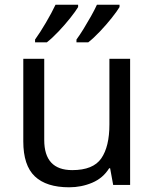

<svg xmlns="http://www.w3.org/2000/svg" viewBox="-20 -786 658 816"><path d="M533 -536V0H461L448 -71H444Q418 -29 372 -9.5Q326 10 274 10Q177 10 128 -36.5Q79 -83 79 -185V-536H168V-191Q168 -63 287 -63Q376 -63 410.5 -113Q445 -163 445 -257V-536ZM488 -756Q478 -739 455 -710Q432 -681 405 -652.5Q378 -624 355 -606H305V-618Q319 -637 335 -663Q351 -689 366.5 -716.5Q382 -744 392 -766H488ZM312 -756Q302 -739 279 -710Q256 -681 229 -652.5Q202 -624 179 -606H129V-618Q150 -647 175 -689.5Q200 -732 216 -766H312Z"/></svg>

Font: Noto Sans Kharoshthi
Style: Regular
Weight: 400
Designer: Monotype Design Team
Foundry: Monotype Imaging Inc.
Version: Version 2.004; ttfautohint (v1.8.4.7-5d5b)